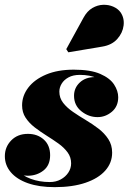

<svg xmlns="http://www.w3.org/2000/svg" viewBox="-20 -761 530 791"><path d="M205.5 10Q141 10 95 -6.2Q49 -22.5 24.5 -51.5Q0 -80.5 0 -117.5Q0 -155.5 26.2 -182.5Q52.5 -209.5 95 -209.5Q134.5 -209.5 160.5 -186Q186.5 -162.5 186.5 -121.5Q186.5 -80 159 -58.5Q131.5 -37 94 -37Q68.5 -37 47.2 -48.8Q26 -60.5 13.5 -79Q1 -97.5 1 -117.5H28Q28 -85.5 49.5 -61.5Q71 -37.5 106.8 -24.2Q142.5 -11 185 -11Q210.5 -11 230.2 -21.8Q250 -32.5 261.5 -50Q273 -67.5 273 -88Q273 -113.5 258.5 -133.2Q244 -153 221 -169.5Q198 -186 172 -202.2Q146 -218.5 123 -236.2Q100 -254 85.5 -276Q71 -298 71 -327Q71 -366.5 96.5 -400Q122 -433.5 169.8 -453.8Q217.5 -474 284 -474Q353 -474 393 -456.5Q433 -439 450 -412.8Q467 -386.5 467 -360.5Q467 -322.5 440.8 -300.5Q414.5 -278.5 382 -278.5Q345 -278.5 315 -302.8Q285 -327 285 -366.5Q285 -399 308.8 -421.2Q332.5 -443.5 372 -443.5Q409.5 -443.5 437.8 -420.8Q466 -398 466 -360.5H442.5Q442.5 -383 426.5 -404Q410.5 -425 380.8 -438.8Q351 -452.5 309 -452.5Q281 -452.5 262.2 -442.2Q243.5 -432 234 -416.2Q224.5 -400.5 224.5 -383.5Q224.5 -357.5 240.2 -337.2Q256 -317 280.8 -300Q305.5 -283 333.2 -266.5Q361 -250 385.8 -231Q410.5 -212 426.2 -188Q442 -164 442 -132Q442 -90 413.5 -58Q385 -26 332 -8Q279 10 205.5 10ZM261.5 -545.5 253 -558.5 324 -688Q339 -715.5 360.5 -728Q382 -740.5 404.8 -741.2Q427.5 -742 446.8 -733.5Q466 -725 476.5 -710.5Q493 -686.5 489.2 -656Q485.5 -625.5 463.2 -600.5Q441 -575.5 401.5 -569Z"/></svg>

Font: Bodoni Moda 11pt Black
Style: Italic
Weight: 900
Italic angle: -13°
Designer: Owen Earl
Foundry: indestructible type
Version: Version 2.004